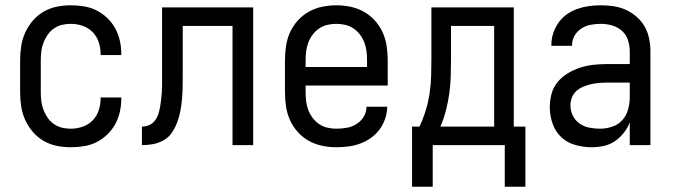

<svg xmlns="http://www.w3.org/2000/svg" viewBox="-20 -548 2540 725"><path d="M247 8Q220 8 193.5 2.5Q167 -3 144 -16.5Q121 -30 103.5 -50.5Q86 -71 75 -95.5Q64 -120 60 -146.5Q56 -173 56 -200V-320Q56 -347 60 -373.5Q64 -400 75 -424.5Q86 -449 103.5 -469.5Q121 -490 144 -503.5Q167 -517 193.5 -522.5Q220 -528 247 -528Q272 -528 297 -524Q322 -520 344 -509Q366 -498 384.5 -480.5Q403 -463 415 -441Q427 -419 432.5 -394.5Q438 -370 438 -345V-340H360V-343Q360 -366 353 -388Q346 -410 330 -426.5Q314 -443 292 -450.5Q270 -458 247 -458Q230 -458 213.5 -454Q197 -450 183 -440Q169 -430 159.5 -416Q150 -402 144 -386.5Q138 -371 136 -354Q134 -337 134 -320V-200Q134 -183 136 -166Q138 -149 144 -133.5Q150 -118 159.5 -104Q169 -90 183 -80Q197 -70 213.5 -66Q230 -62 247 -62Q270 -62 292 -69.5Q314 -77 330 -93.5Q346 -110 353 -132Q360 -154 360 -177V-180H438V-175Q438 -150 432.5 -125.5Q427 -101 415 -79Q403 -57 384.5 -39.5Q366 -22 344 -11Q322 0 297 4Q272 8 247 8Z M858 0V-450H670V-257Q670 -236 669.5 -214.5Q669 -193 667 -171.5Q665 -150 661 -128.5Q657 -107 649.5 -87Q642 -67 630 -48.5Q618 -30 599 -19Q580 -8 559 -4Q538 0 516 0V-70Q530 -70 543 -75.5Q556 -81 564.5 -92Q573 -103 577.5 -116.5Q582 -130 584.5 -144Q587 -158 588.5 -172Q590 -186 591 -199.5Q592 -213 592 -227Q592 -241 592 -255V-520H936V0Z M1250 8Q1223 8 1196.5 2.5Q1170 -3 1146.5 -16Q1123 -29 1104.5 -49.5Q1086 -70 1075 -94.5Q1064 -119 1060 -146Q1056 -173 1056 -200V-320Q1056 -347 1060 -374Q1064 -401 1075 -425.5Q1086 -450 1104.5 -470.5Q1123 -491 1146.5 -504Q1170 -517 1196.5 -522.5Q1223 -528 1250 -528Q1277 -528 1303.5 -522.5Q1330 -517 1353.5 -504Q1377 -491 1395.5 -470.5Q1414 -450 1425 -425.5Q1436 -401 1440 -374Q1444 -347 1444 -320V-225H1134V-200Q1134 -183 1136 -166Q1138 -149 1144 -133Q1150 -117 1160.5 -103Q1171 -89 1185 -79.5Q1199 -70 1216 -66Q1233 -62 1250 -62Q1270 -62 1289.5 -65.5Q1309 -69 1326 -79.5Q1343 -90 1353.5 -107.5Q1364 -125 1364 -145H1442Q1442 -122 1434.5 -100Q1427 -78 1413.5 -59.5Q1400 -41 1381 -27.5Q1362 -14 1340.5 -6Q1319 2 1296 5Q1273 8 1250 8ZM1366 -295V-320Q1366 -337 1364 -354Q1362 -371 1356 -387Q1350 -403 1339.5 -417Q1329 -431 1315 -440.5Q1301 -450 1284 -454Q1267 -458 1250 -458Q1233 -458 1216 -454Q1199 -450 1185 -440.5Q1171 -431 1160.5 -417Q1150 -403 1144 -387Q1138 -371 1136 -354Q1134 -337 1134 -320V-295Z M1536 157V-70H1564Q1578 -100 1587.5 -131Q1597 -162 1602 -194.5Q1607 -227 1608 -259.5Q1609 -292 1609 -325V-520H1920V-70H1964V157H1886V0H1614V157ZM1643 -70H1846V-450H1683V-325Q1683 -293 1682 -260Q1681 -227 1676.5 -195Q1672 -163 1664 -131.5Q1656 -100 1643 -70Z M2214 8Q2183 8 2152.5 -0.5Q2122 -9 2099.5 -30Q2077 -51 2066.5 -81.5Q2056 -112 2056 -143Q2056 -168 2062.5 -193Q2069 -218 2085 -237.5Q2101 -257 2123 -270.5Q2145 -284 2169 -292Q2193 -300 2218 -303Q2243 -306 2269 -306H2358V-355Q2358 -376 2351 -397Q2344 -418 2328 -432Q2312 -446 2291 -452Q2270 -458 2249 -458Q2230 -458 2211 -454.5Q2192 -451 2175.5 -440.5Q2159 -430 2149.5 -413Q2140 -396 2140 -377V-375H2062V-378Q2062 -401 2069 -422.5Q2076 -444 2089 -462.5Q2102 -481 2120.5 -494Q2139 -507 2160.5 -514.5Q2182 -522 2204 -525Q2226 -528 2249 -528Q2273 -528 2297 -524.5Q2321 -521 2343 -511Q2365 -501 2383.5 -485Q2402 -469 2414 -448Q2426 -427 2431 -403Q2436 -379 2436 -355V0H2358V-86Q2350 -65 2335.5 -46.5Q2321 -28 2302 -15Q2283 -2 2260 3Q2237 8 2214 8ZM2246 -62Q2269 -62 2291.5 -69.5Q2314 -77 2329.5 -94Q2345 -111 2351.5 -134Q2358 -157 2358 -180V-236H2269Q2254 -236 2239 -234.5Q2224 -233 2209.5 -229.5Q2195 -226 2181 -220Q2167 -214 2156 -204Q2145 -194 2139.5 -179.5Q2134 -165 2134 -150Q2134 -130 2143 -111.5Q2152 -93 2168.5 -81.5Q2185 -70 2205 -66Q2225 -62 2246 -62Z"/></svg>

Font: Huly
Style: Regular
Weight: 400
Designer: Belleve Invis
Foundry: Belleve Invis
Version: Version 33.2.5; ttfautohint (v1.8.4)